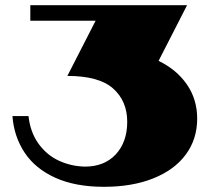

<svg xmlns="http://www.w3.org/2000/svg" viewBox="-20 -715 809 741"><path d="M28 -267H90Q97 -204 129 -160Q161 -116 208 -94.5Q255 -73 308 -72Q383 -72 427 -119.5Q471 -167 471 -245Q471 -325 416.5 -373.5Q362 -422 240 -422L349 -635H97V-695H702L592 -480Q661 -447 701 -389.5Q741 -332 741 -257Q741 -178 697 -118.5Q653 -59 571.5 -26.5Q490 6 381 6Q271 6 193.5 -29Q116 -64 75 -126Q34 -188 28 -267Z"/></svg>

Font: Notable
Style: Regular
Weight: 400
Designer: Multiple Designers
Foundry: Google, Inc.
Version: Version 1.100